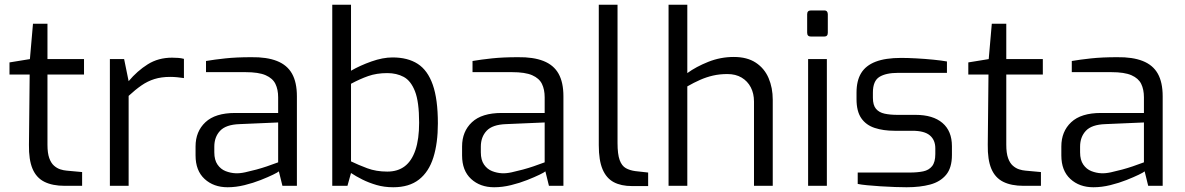

<svg xmlns="http://www.w3.org/2000/svg" viewBox="-20 -783 4992 809"><path d="M253 0Q201 0 167 -17Q133 -34 117 -72Q101 -110 102 -173L105 -469H20V-520L106 -534L119 -683H180V-534H334V-469H180V-173Q180 -138 187.5 -117Q195 -96 207.5 -85Q220 -74 234 -69.5Q248 -65 261 -64L326 -58V0Z M443 0V-534H503L522 -441Q558 -484 602.5 -512Q647 -540 705 -540Q719 -540 731.5 -539Q744 -538 755 -535V-454Q742 -456 727 -457.5Q712 -459 697 -459Q660 -459 631 -450Q602 -441 576 -423Q550 -405 522 -379V0Z M939 6Q880 6 842 -29Q804 -64 804 -128V-166Q804 -229 845.5 -268Q887 -307 971 -307H1152V-373Q1152 -406 1140.5 -429.5Q1129 -453 1099.5 -466Q1070 -479 1014 -479H848V-526Q883 -532 929.5 -537Q976 -542 1039 -542Q1104 -543 1147 -526Q1190 -509 1210.5 -472.5Q1231 -436 1231 -377V0H1170L1155 -61Q1151 -57 1130.5 -47Q1110 -37 1078.5 -24.5Q1047 -12 1010.5 -3Q974 6 939 6ZM972 -53Q990 -52 1013 -57Q1036 -62 1060 -68.5Q1084 -75 1104.5 -82Q1125 -89 1138 -94Q1151 -99 1152 -99V-267L989 -260Q932 -258 907.5 -232Q883 -206 883 -165V-141Q883 -109 896.5 -89.5Q910 -70 930.5 -62Q951 -54 972 -53Z M1637 6Q1599 6 1566.5 -3.5Q1534 -13 1507 -26.5Q1480 -40 1459 -54L1444 0H1380V-763H1459V-485Q1497 -507 1545 -524Q1593 -541 1634 -541Q1698 -541 1740 -514Q1782 -487 1803.5 -426Q1825 -365 1825 -263Q1825 -180 1806 -119.5Q1787 -59 1745.5 -26.5Q1704 6 1637 6ZM1612 -60Q1656 -60 1685.5 -82.5Q1715 -105 1730.5 -151Q1746 -197 1746 -266Q1746 -354 1728.5 -398.5Q1711 -443 1681 -459Q1651 -475 1612 -475Q1567 -475 1531.5 -462.5Q1496 -450 1459 -430V-103Q1490 -88 1527.5 -74Q1565 -60 1612 -60Z M2062 6Q2003 6 1965 -29Q1927 -64 1927 -128V-166Q1927 -229 1968.5 -268Q2010 -307 2094 -307H2275V-373Q2275 -406 2263.5 -429.5Q2252 -453 2222.5 -466Q2193 -479 2137 -479H1971V-526Q2006 -532 2052.5 -537Q2099 -542 2162 -542Q2227 -543 2270 -526Q2313 -509 2333.5 -472.5Q2354 -436 2354 -377V0H2293L2278 -61Q2274 -57 2253.5 -47Q2233 -37 2201.5 -24.5Q2170 -12 2133.5 -3Q2097 6 2062 6ZM2095 -53Q2113 -52 2136 -57Q2159 -62 2183 -68.5Q2207 -75 2227.5 -82Q2248 -89 2261 -94Q2274 -99 2275 -99V-267L2112 -260Q2055 -258 2030.5 -232Q2006 -206 2006 -165V-141Q2006 -109 2019.5 -89.5Q2033 -70 2053.5 -62Q2074 -54 2095 -53Z M2643 1Q2597 1 2566 -15.5Q2535 -32 2519 -69.5Q2503 -107 2503 -171V-763H2582V-181Q2582 -133 2591 -108.5Q2600 -84 2617 -74.5Q2634 -65 2657 -62L2711 -56V1Z M2797 0V-763H2876V-475Q2913 -502 2964.5 -522.5Q3016 -543 3072 -543Q3128 -543 3164.5 -519Q3201 -495 3218.5 -454Q3236 -413 3236 -363V0H3157V-355Q3157 -389 3143.5 -415Q3130 -441 3105 -456Q3080 -471 3045 -471Q3012 -471 2984 -464.5Q2956 -458 2930 -446.5Q2904 -435 2876 -419V0Z M3397 -629Q3381 -629 3381 -645V-723Q3381 -739 3397 -739H3453Q3461 -739 3464.5 -734.5Q3468 -730 3468 -723V-645Q3468 -629 3453 -629ZM3385 0V-534H3464V0Z M3800 6Q3780 6 3751 5Q3722 4 3690.5 2Q3659 0 3633.5 -2.5Q3608 -5 3594 -8V-56H3813Q3846 -56 3870 -61Q3894 -66 3907.5 -83Q3921 -100 3921 -134V-158Q3921 -193 3898 -212.5Q3875 -232 3824 -232H3749Q3702 -232 3665.5 -244Q3629 -256 3609 -285Q3589 -314 3589 -365V-393Q3589 -443 3608.5 -475Q3628 -507 3669.5 -523Q3711 -539 3777 -539Q3805 -539 3841.5 -537Q3878 -535 3913 -531.5Q3948 -528 3970 -524V-476H3764Q3713 -476 3685.5 -459Q3658 -442 3658 -393V-371Q3658 -340 3671 -324.5Q3684 -309 3707.5 -304Q3731 -299 3762 -299H3838Q3911 -299 3951 -265Q3991 -231 3991 -167V-130Q3991 -76 3966.5 -46.5Q3942 -17 3899.5 -5.5Q3857 6 3800 6Z M4293 0Q4241 0 4207 -17Q4173 -34 4157 -72Q4141 -110 4142 -173L4145 -469H4060V-520L4146 -534L4159 -683H4220V-534H4374V-469H4220V-173Q4220 -138 4227.5 -117Q4235 -96 4247.5 -85Q4260 -74 4274 -69.5Q4288 -65 4301 -64L4366 -58V0Z M4587 6Q4528 6 4490 -29Q4452 -64 4452 -128V-166Q4452 -229 4493.5 -268Q4535 -307 4619 -307H4800V-373Q4800 -406 4788.5 -429.5Q4777 -453 4747.5 -466Q4718 -479 4662 -479H4496V-526Q4531 -532 4577.5 -537Q4624 -542 4687 -542Q4752 -543 4795 -526Q4838 -509 4858.5 -472.5Q4879 -436 4879 -377V0H4818L4803 -61Q4799 -57 4778.5 -47Q4758 -37 4726.5 -24.5Q4695 -12 4658.5 -3Q4622 6 4587 6ZM4620 -53Q4638 -52 4661 -57Q4684 -62 4708 -68.5Q4732 -75 4752.5 -82Q4773 -89 4786 -94Q4799 -99 4800 -99V-267L4637 -260Q4580 -258 4555.5 -232Q4531 -206 4531 -165V-141Q4531 -109 4544.5 -89.5Q4558 -70 4578.5 -62Q4599 -54 4620 -53Z"/></svg>

Font: Exo Thin
Style: Regular
Weight: 400
Version: Version 2.000